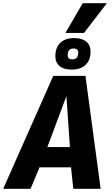

<svg xmlns="http://www.w3.org/2000/svg" viewBox="-57 -1180 699 1200"><path d="M-37 0 276 -706H477L572 0H401L387 -134H190L134 0ZM239 -261H380L358 -579ZM390 -745Q342 -745 315.5 -767Q289 -789 289 -829Q289 -882 319.5 -912Q350 -942 408 -942Q456 -942 482.5 -919.5Q509 -897 509 -857Q509 -805 478.5 -775Q448 -745 390 -745ZM395 -809Q432 -809 432 -851Q432 -877 403 -877Q366 -877 366 -835Q366 -809 395 -809ZM352 -974 460 -1160H611L468 -974Z"/></svg>

Font: Georama
Style: Bold Italic
Weight: 700
Italic angle: -9°
Designer: Jean-Baptiste Levee
Foundry: Production Type
Version: Version 1.000